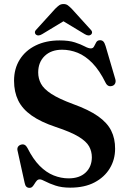

<svg xmlns="http://www.w3.org/2000/svg" viewBox="-20 -913 639 950"><path d="M327.5 15.5Q285 15.5 254.5 5.2Q224 -5 204.8 -15.2Q185.5 -25.5 177 -25.5Q168 -25.5 162.2 -19.2Q156.5 -13 151.5 -4.5Q146.5 4 140.8 10.2Q135 16.5 126 16.5Q116.5 16.5 110.5 10.8Q104.5 5 102 -8L66.5 -169Q64.5 -179 68.8 -186.2Q73 -193.5 83 -197Q94 -200.5 102 -196.2Q110 -192 116 -180.5Q143.5 -125.5 176.2 -92.5Q209 -59.5 245.5 -45Q282 -30.5 319.5 -30.5Q373 -30.5 403.5 -59Q434 -87.5 434.5 -134.5Q434.5 -164 420.8 -188.8Q407 -213.5 368.8 -236.8Q330.5 -260 256.5 -284.5Q181.5 -309.5 136 -341.8Q90.5 -374 70 -416.2Q49.5 -458.5 49.5 -513.5Q49.5 -573 77.5 -618Q105.5 -663 156.5 -688Q207.5 -713 275 -713Q321 -713 350.8 -703.2Q380.5 -693.5 399 -683.5Q417.5 -673.5 429.5 -673.5Q440.5 -673.5 445.5 -683.5Q450.5 -693.5 456.2 -703.8Q462 -714 475 -714Q485 -714 491.2 -707.8Q497.5 -701.5 502.5 -685L550.5 -521.5Q554 -510 549.8 -500.5Q545.5 -491 535.5 -488Q524.5 -484.5 516.2 -488.5Q508 -492.5 502.5 -503.5Q472.5 -564.5 437.5 -600.5Q402.5 -636.5 364.5 -651.8Q326.5 -667 287.5 -667Q233 -667 201 -636Q169 -605 169 -554.5Q169 -524.5 182.8 -498.8Q196.5 -473 234 -448.5Q271.5 -424 342 -398Q419.5 -370 465 -338Q510.5 -306 530.2 -266.5Q550 -227 549.5 -176.5Q549.5 -123.5 523.2 -80Q497 -36.5 447.8 -10.5Q398.5 15.5 327.5 15.5ZM318.5 -822.5H269.5L399.5 -744Q419 -732.5 430 -741.5Q435 -745 435.5 -752Q436 -759 428 -767L334.5 -870Q324 -880.5 315.5 -886.8Q307 -893 294.5 -893Q281.5 -893 272.8 -886.8Q264 -880.5 253.5 -870L160 -767Q152 -759 152.8 -752Q153.5 -745 158 -741.5Q169.5 -732.5 188.5 -744Z"/></svg>

Font: Fraunces Medium
Style: Regular
Weight: 500
Version: Version 1.000;[b76b70a41]